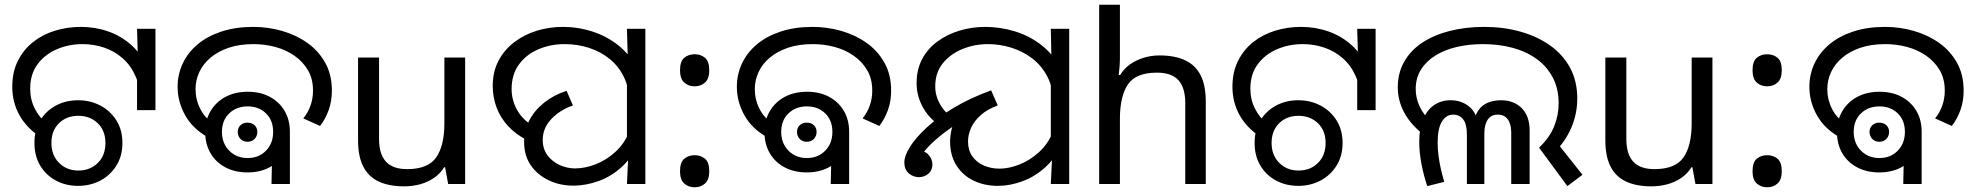

<svg xmlns="http://www.w3.org/2000/svg" viewBox="-20 -780 8377 814"><path d="M153 -198Q92 -238 62 -292.5Q32 -347 32 -412Q32 -475 56 -522.5Q80 -570 120.5 -602Q161 -634 213.5 -650Q266 -666 323 -666Q384 -666 439.5 -646.5Q495 -627 538.5 -587.5Q582 -548 607 -488.5Q632 -429 632 -348H575Q575 -410 555 -456Q535 -502 500.5 -532.5Q466 -563 422 -578Q378 -593 330 -593Q272 -593 221.5 -571.5Q171 -550 139.5 -508Q108 -466 108 -404Q108 -358 127.5 -319.5Q147 -281 181 -254L153 -198ZM561 -475 565 -513 561 -658H639V-313H561ZM311 8Q259 8 217 -14.5Q175 -37 150.5 -78Q126 -119 126 -174Q126 -229 150.5 -269.5Q175 -310 217 -332.5Q259 -355 311 -355Q363 -355 405.5 -332.5Q448 -310 473.5 -269.5Q499 -229 499 -174Q499 -119 473.5 -78Q448 -37 405.5 -14.5Q363 8 311 8ZM312 -57Q362 -57 394.5 -89Q427 -121 427 -174Q427 -226 394.5 -257.5Q362 -289 312 -289Q262 -289 230 -257.5Q198 -226 198 -174Q198 -122 230.5 -89.5Q263 -57 312 -57Z M862 -198Q798 -233 765.5 -290.5Q733 -348 733 -412Q733 -465 755 -511.5Q777 -558 818.5 -592.5Q860 -627 919.5 -646.5Q979 -666 1054 -666Q1116 -666 1175.5 -649Q1235 -632 1282.5 -598.5Q1330 -565 1358.5 -514.5Q1387 -464 1387 -396Q1387 -351 1373.5 -313.5Q1360 -276 1337 -246L1266 -278Q1286 -303 1296.5 -332.5Q1307 -362 1307 -396Q1307 -446 1285.5 -482.5Q1264 -519 1228 -544Q1192 -569 1147 -581Q1102 -593 1055 -593Q995 -593 949.5 -577.5Q904 -562 872.5 -535.5Q841 -509 825 -474.5Q809 -440 809 -402Q809 -358 829 -318.5Q849 -279 886 -256L862 -198ZM1029 -49Q976 -49 935.5 -70.5Q895 -92 872.5 -130.5Q850 -169 850 -220Q850 -271 873 -309.5Q896 -348 936.5 -369.5Q977 -391 1031 -391Q1084 -391 1124 -369.5Q1164 -348 1186.5 -310Q1209 -272 1209 -222Q1209 -171 1186.5 -132Q1164 -93 1123.5 -71Q1083 -49 1029 -49ZM1030 -110Q1077 -110 1107.5 -141Q1138 -172 1138 -221Q1138 -270 1107.5 -299.5Q1077 -329 1030 -329Q983 -329 952 -299.5Q921 -270 921 -221Q921 -172 952 -141Q983 -110 1030 -110ZM1029 -179Q1011 -179 999.5 -191Q988 -203 988 -221Q988 -238 999.5 -249Q1011 -260 1029 -260Q1048 -260 1059.5 -249Q1071 -238 1071 -221Q1071 -203 1059.5 -191Q1048 -179 1029 -179ZM1135 -187 1209 -222V0H1131Z M1952 -536V0H1880L1867 -71H1863Q1846 -43 1819 -25Q1792 -7 1760 1.5Q1728 10 1693 10Q1629 10 1585.5 -10.5Q1542 -31 1520 -74Q1498 -117 1498 -185V-536H1587V-191Q1587 -127 1616 -95Q1645 -63 1706 -63Q1795 -63 1829.5 -113Q1864 -163 1864 -257V-536Z M2216 -185Q2167 -210 2134.5 -245Q2102 -280 2085.5 -323.5Q2069 -367 2069 -416Q2069 -476 2093.5 -522.5Q2118 -569 2160 -601Q2202 -633 2255 -649.5Q2308 -666 2366 -666Q2431 -666 2492.5 -646Q2554 -626 2603 -586.5Q2652 -547 2681 -487Q2710 -427 2710 -347L2648 -344Q2648 -405 2626 -451.5Q2604 -498 2565.5 -529.5Q2527 -561 2477.5 -577Q2428 -593 2374 -593Q2314 -593 2262.5 -571Q2211 -549 2180 -506.5Q2149 -464 2149 -402Q2149 -356 2172.5 -313.5Q2196 -271 2245 -243L2216 -185ZM2410 7Q2354 7 2306.5 -15.5Q2259 -38 2230.5 -79Q2202 -120 2202 -178Q2202 -227 2224 -269.5Q2246 -312 2286.5 -344.5Q2327 -377 2382 -395L2409 -333Q2354 -314 2317.5 -275.5Q2281 -237 2281 -187Q2281 -148 2301.5 -121Q2322 -94 2353.5 -80Q2385 -66 2418 -66Q2461 -66 2506.5 -84Q2552 -102 2590 -137Q2628 -172 2649 -224L2687 -180Q2663 -116 2618.5 -74.5Q2574 -33 2519.5 -13Q2465 7 2410 7ZM2643 -106 2638 -144V-471L2642 -511L2638 -658H2716V0H2638Z M2925 -414Q2899 -414 2881 -430Q2863 -446 2863 -482Q2863 -520 2881 -535Q2899 -550 2925 -550Q2951 -550 2969 -535Q2987 -520 2987 -482Q2987 -446 2969 -430Q2951 -414 2925 -414ZM2925 14Q2899 14 2881 -2Q2863 -18 2863 -54Q2863 -92 2881 -107Q2899 -122 2925 -122Q2951 -122 2969 -107Q2987 -92 2987 -54Q2987 -18 2969 -2Q2951 14 2925 14Z M3233 -198Q3169 -233 3136.5 -290.5Q3104 -348 3104 -412Q3104 -465 3126 -511.5Q3148 -558 3189.5 -592.5Q3231 -627 3290.5 -646.5Q3350 -666 3425 -666Q3487 -666 3546.5 -649Q3606 -632 3653.5 -598.5Q3701 -565 3729.5 -514.5Q3758 -464 3758 -396Q3758 -351 3744.5 -313.5Q3731 -276 3708 -246L3637 -278Q3657 -303 3667.5 -332.5Q3678 -362 3678 -396Q3678 -446 3656.5 -482.5Q3635 -519 3599 -544Q3563 -569 3518 -581Q3473 -593 3426 -593Q3366 -593 3320.5 -577.5Q3275 -562 3243.5 -535.5Q3212 -509 3196 -474.5Q3180 -440 3180 -402Q3180 -358 3200 -318.5Q3220 -279 3257 -256L3233 -198ZM3400 -49Q3347 -49 3306.5 -70.5Q3266 -92 3243.5 -130.5Q3221 -169 3221 -220Q3221 -271 3244 -309.5Q3267 -348 3307.5 -369.5Q3348 -391 3402 -391Q3455 -391 3495 -369.5Q3535 -348 3557.5 -310Q3580 -272 3580 -222Q3580 -171 3557.5 -132Q3535 -93 3494.5 -71Q3454 -49 3400 -49ZM3401 -110Q3448 -110 3478.5 -141Q3509 -172 3509 -221Q3509 -270 3478.5 -299.5Q3448 -329 3401 -329Q3354 -329 3323 -299.5Q3292 -270 3292 -221Q3292 -172 3323 -141Q3354 -110 3401 -110ZM3400 -179Q3382 -179 3370.5 -191Q3359 -203 3359 -221Q3359 -238 3370.5 -249Q3382 -260 3400 -260Q3419 -260 3430.5 -249Q3442 -238 3442 -221Q3442 -203 3430.5 -191Q3419 -179 3400 -179ZM3506 -187 3580 -222V0H3502Z M4211 8Q4154 8 4108 -14Q4062 -36 4035 -78.5Q4008 -121 4008 -180Q4008 -203 4014 -230Q4020 -257 4037.5 -285.5Q4055 -314 4089 -340Q4123 -366 4178 -386L4199 -336Q4156 -321 4110 -297Q4064 -273 4021.5 -244.5Q3979 -216 3945 -186Q3911 -156 3891 -128Q3871 -100 3871 -78L3857 -144Q3898 -144 3915.5 -125Q3933 -106 3933 -83Q3933 -58 3916 -43.5Q3899 -29 3876 -29Q3851 -29 3832.5 -45.5Q3814 -62 3814 -91Q3814 -119 3838 -157.5Q3862 -196 3908.5 -239Q3955 -282 4023.5 -323Q4092 -364 4182 -397L4210 -333Q4166 -317 4138 -292Q4110 -267 4097 -238Q4084 -209 4084 -180Q4084 -143 4102.5 -117Q4121 -91 4151.5 -78Q4182 -65 4218 -65Q4256 -65 4300.5 -82Q4345 -99 4384.5 -134.5Q4424 -170 4445 -224L4484 -180Q4460 -116 4415 -74Q4370 -32 4316 -12Q4262 8 4211 8ZM3987 -234Q3927 -267 3896.5 -318.5Q3866 -370 3866 -427Q3866 -486 3890 -530.5Q3914 -575 3955.5 -605Q3997 -635 4049 -650.5Q4101 -666 4157 -666Q4222 -666 4284.5 -646.5Q4347 -627 4397 -587.5Q4447 -548 4476.5 -488Q4506 -428 4506 -347L4445 -345Q4445 -408 4420.5 -455Q4396 -502 4356 -532.5Q4316 -563 4267 -578Q4218 -593 4169 -593Q4111 -593 4060 -572Q4009 -551 3977 -511.5Q3945 -472 3945 -414Q3945 -372 3967.5 -334.5Q3990 -297 4030 -273L3987 -234ZM4440 -106 4435 -144V-471L4438 -511L4435 -658H4513V0H4435Z M4728 -537Q4728 -518 4726.5 -498Q4725 -478 4723 -462H4729Q4746 -490 4772 -508Q4798 -526 4830 -535.5Q4862 -545 4896 -545Q4961 -545 5004.5 -524.5Q5048 -504 5070 -461Q5092 -418 5092 -349V0H5005V-343Q5005 -408 4976 -440Q4947 -472 4885 -472Q4795 -472 4761.5 -421.5Q4728 -371 4728 -277V0H4640V-760H4728Z M5326 -198Q5265 -238 5235 -292.5Q5205 -347 5205 -412Q5205 -475 5229 -522.5Q5253 -570 5293.5 -602Q5334 -634 5386.5 -650Q5439 -666 5496 -666Q5557 -666 5612.5 -646.5Q5668 -627 5711.5 -587.5Q5755 -548 5780 -488.5Q5805 -429 5805 -348H5748Q5748 -410 5728 -456Q5708 -502 5673.5 -532.5Q5639 -563 5595 -578Q5551 -593 5503 -593Q5445 -593 5394.5 -571.5Q5344 -550 5312.5 -508Q5281 -466 5281 -404Q5281 -358 5300.5 -319.5Q5320 -281 5354 -254L5326 -198ZM5734 -475 5738 -513 5734 -658H5812V-313H5734ZM5484 8Q5432 8 5390 -14.5Q5348 -37 5323.5 -78Q5299 -119 5299 -174Q5299 -229 5323.5 -269.5Q5348 -310 5390 -332.5Q5432 -355 5484 -355Q5536 -355 5578.5 -332.5Q5621 -310 5646.5 -269.5Q5672 -229 5672 -174Q5672 -119 5646.5 -78Q5621 -37 5578.5 -14.5Q5536 8 5484 8ZM5485 -57Q5535 -57 5567.5 -89Q5600 -121 5600 -174Q5600 -226 5567.5 -257.5Q5535 -289 5485 -289Q5435 -289 5403 -257.5Q5371 -226 5371 -174Q5371 -122 5403.5 -89.5Q5436 -57 5485 -57Z M6505 -154Q6550 -197 6569 -244.5Q6588 -292 6588 -341Q6588 -404 6563 -451.5Q6538 -499 6494 -530.5Q6450 -562 6392 -577.5Q6334 -593 6268 -593Q6208 -593 6156.5 -581Q6105 -569 6065.5 -544.5Q6026 -520 6004 -484.5Q5982 -449 5982 -402Q5982 -365 5998.5 -329Q6015 -293 6052 -258L6026 -201Q5963 -248 5934.5 -300.5Q5906 -353 5906 -409Q5906 -471 5933.5 -519Q5961 -567 6010.5 -599.5Q6060 -632 6127 -649Q6194 -666 6273 -666Q6354 -666 6425.5 -646Q6497 -626 6551.5 -587.5Q6606 -549 6636.5 -492.5Q6667 -436 6667 -362Q6667 -298 6641.5 -238Q6616 -178 6560 -123L6574 -184L6689 -39L6625 9ZM6031 9Q6016 -35 6006.5 -84.5Q5997 -134 5997 -179Q5997 -235 6013.5 -274.5Q6030 -314 6060 -334.5Q6090 -355 6130 -355Q6177 -355 6210 -327Q6243 -299 6248 -243H6226Q6230 -286 6246.5 -310.5Q6263 -335 6288.5 -345Q6314 -355 6343 -355Q6399 -355 6432 -321Q6465 -287 6465 -227V0H6387V-220Q6387 -227 6385.5 -239Q6384 -251 6378.5 -263.5Q6373 -276 6361.5 -285Q6350 -294 6330 -294Q6302 -294 6287.5 -273Q6273 -252 6273 -214V0H6199V-210Q6199 -253 6183.5 -273.5Q6168 -294 6141 -294Q6111 -294 6093 -264.5Q6075 -235 6075 -175Q6075 -150 6078.5 -121.5Q6082 -93 6088.5 -64.5Q6095 -36 6103 -9L6031 9Z M7240 -536V0H7168L7155 -71H7151Q7134 -43 7107 -25Q7080 -7 7048 1.5Q7016 10 6981 10Q6917 10 6873.5 -10.5Q6830 -31 6808 -74Q6786 -117 6786 -185V-536H6875V-191Q6875 -127 6904 -95Q6933 -63 6994 -63Q7083 -63 7117.5 -113Q7152 -163 7152 -257V-536Z M7472 -414Q7446 -414 7428 -430Q7410 -446 7410 -482Q7410 -520 7428 -535Q7446 -550 7472 -550Q7498 -550 7516 -535Q7534 -520 7534 -482Q7534 -446 7516 -430Q7498 -414 7472 -414ZM7472 14Q7446 14 7428 -2Q7410 -18 7410 -54Q7410 -92 7428 -107Q7446 -122 7472 -122Q7498 -122 7516 -107Q7534 -92 7534 -54Q7534 -18 7516 -2Q7498 14 7472 14Z M7780 -198Q7716 -233 7683.5 -290.5Q7651 -348 7651 -412Q7651 -465 7673 -511.5Q7695 -558 7736.5 -592.5Q7778 -627 7837.5 -646.5Q7897 -666 7972 -666Q8034 -666 8093.5 -649Q8153 -632 8200.5 -598.5Q8248 -565 8276.5 -514.5Q8305 -464 8305 -396Q8305 -351 8291.5 -313.5Q8278 -276 8255 -246L8184 -278Q8204 -303 8214.5 -332.5Q8225 -362 8225 -396Q8225 -446 8203.5 -482.5Q8182 -519 8146 -544Q8110 -569 8065 -581Q8020 -593 7973 -593Q7913 -593 7867.5 -577.5Q7822 -562 7790.5 -535.5Q7759 -509 7743 -474.5Q7727 -440 7727 -402Q7727 -358 7747 -318.5Q7767 -279 7804 -256L7780 -198ZM7947 -49Q7894 -49 7853.5 -70.5Q7813 -92 7790.5 -130.5Q7768 -169 7768 -220Q7768 -271 7791 -309.5Q7814 -348 7854.5 -369.5Q7895 -391 7949 -391Q8002 -391 8042 -369.5Q8082 -348 8104.5 -310Q8127 -272 8127 -222Q8127 -171 8104.5 -132Q8082 -93 8041.5 -71Q8001 -49 7947 -49ZM7948 -110Q7995 -110 8025.5 -141Q8056 -172 8056 -221Q8056 -270 8025.5 -299.5Q7995 -329 7948 -329Q7901 -329 7870 -299.5Q7839 -270 7839 -221Q7839 -172 7870 -141Q7901 -110 7948 -110ZM7947 -179Q7929 -179 7917.5 -191Q7906 -203 7906 -221Q7906 -238 7917.5 -249Q7929 -260 7947 -260Q7966 -260 7977.5 -249Q7989 -238 7989 -221Q7989 -203 7977.5 -191Q7966 -179 7947 -179ZM8053 -187 8127 -222V0H8049Z"/></svg>

Font: hexoriya15
Style: Book
Weight: 400
Designer: Jelle Bosma - Monotype Design Team
Foundry: Monotype Imaging Inc.
Version: Version 2.003